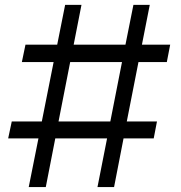

<svg xmlns="http://www.w3.org/2000/svg" viewBox="-20 -760 735 780"><path d="M657.7 -507.8H542.5L495.1 -266.6H617.7L604.5 -197.8H481.9L443.4 0H376L415 -197.8H204.6L166 0H96.7L136.2 -197.8H13.2L27.8 -266.6H149.9L197.8 -507.8H68.8L83.5 -578.6H212.4L244.6 -740.2H311L279.3 -578.6H489.7L522 -740.2H588.4L556.6 -578.6H671.4ZM265.1 -507.8 217.8 -266.6H428.2L475.6 -507.8Z"/></svg>

Font: Twentytwelve Slab Light
Style: TwentytwelveSlab
Weight: 300
Designer: Domenico Catapano
Version: Version 1.00 2012